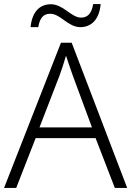

<svg xmlns="http://www.w3.org/2000/svg" viewBox="-20 -928 648 948"><path d="M131 -794H169C177 -844 198 -860 228 -860C279 -860 315 -794 377 -794C434 -794 471 -836 477 -908H440C432 -858 410 -841 380 -841C332 -841 293 -907 231 -907C174 -907 138 -867 131 -794ZM547 0H608L334 -717H281L0 0H60L156 -246H452ZM339 -556 434 -299H175L274 -555C283 -580 296 -618 306 -653C316 -622 332 -575 339 -556Z"/></svg>

Font: Noto Sans Myanmar UI Light
Style: Regular
Weight: 300
Designer: Monotype Design Team
Foundry: Monotype Imaging Inc.
Version: Version 2.103